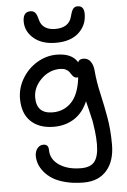

<svg xmlns="http://www.w3.org/2000/svg" viewBox="-66 -819 745 1126"><g transform="rotate(-5 307.0 -256.5)"><path d="M290 -570.8Q208 -570.8 159.9 -611.8Q111.8 -652.8 111.8 -710.9Q111.8 -768.1 155.8 -768.1Q173.8 -768.1 183.8 -756.8Q193.8 -745.6 201.2 -714.8Q208.5 -683.6 232.4 -667.7Q256.3 -651.9 293 -651.9Q373 -651.9 390.1 -715.8Q398.4 -749 407.7 -761Q417 -772.9 434.1 -772.9Q472.2 -772.9 472.2 -725.1Q472.2 -658.7 424.6 -614.7Q377 -570.8 290 -570.8ZM380.9 259.8Q323.2 259.8 276.4 248Q229.5 236.3 200 218Q170.4 199.7 150.4 175.3Q130.4 150.9 122.1 127.2Q113.8 103.5 113.8 80.1Q113.8 54.2 127.9 36.1Q142.1 18.1 163.1 18.1Q193.8 18.1 193.8 50.8Q193.8 106.4 243.7 140.6Q293.5 174.8 373 174.8Q430.7 174.8 453.9 142.3Q477.1 109.9 477.1 42Q477.1 4.9 472.2 -35.2Q467.3 -75.2 463.9 -93.3Q460.4 -111.3 448.5 -159.7Q436.5 -208 435.1 -213.9Q406.7 -147 354.7 -114Q302.7 -81.1 235.8 -81.1Q149.4 -81.1 100.1 -127.9Q50.8 -174.8 50.8 -262.2Q50.8 -324.7 83.7 -380.1Q116.7 -435.5 171.1 -468.3Q225.6 -501 286.1 -501Q377 -501 409.2 -445.8Q416.5 -463.9 440.9 -463.9Q468.3 -463.9 483.4 -442.4Q498.5 -420.9 501 -389.2Q506.3 -324.2 522.9 -252Q539.6 -179.7 552.2 -106.9Q564.9 -34.2 564.9 51.8Q564.9 148.9 516.6 204.3Q468.3 259.8 380.9 259.8ZM140.1 -261.2Q140.1 -166 235.8 -166Q302.2 -166 346.7 -212.9Q391.1 -259.8 401.9 -358.9Q399.9 -356.9 395 -356.9Q384.3 -356.9 376.7 -363Q369.1 -369.1 363.8 -377.9Q358.4 -386.7 351.6 -395.3Q344.7 -403.8 331.8 -409.9Q318.8 -416 299.8 -416Q235.8 -416 188 -368.7Q140.1 -321.3 140.1 -261.2Z"/></g></svg>

Font: Shantell Sans Normal
Style: Regular
Weight: 400
Designer: Stephen Nixon, Anya Danilova, Shantell Martin
Foundry: Arrow Type
Version: Version 1.006;[559af2be0]